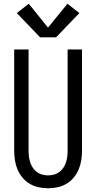

<svg xmlns="http://www.w3.org/2000/svg" viewBox="-20 -1000 515 1028"><path d="M238 8Q212 8 186.5 2.5Q161 -3 139 -16Q117 -29 100.5 -49Q84 -69 74 -92.5Q64 -116 60 -141.5Q56 -167 56 -192V-735H133V-192Q133 -176 135 -160.5Q137 -145 142 -130Q147 -115 156 -101.5Q165 -88 178 -78.5Q191 -69 206.5 -65Q222 -61 237 -61Q253 -61 268.5 -65Q284 -69 297 -78.5Q310 -88 319 -101.5Q328 -115 333 -130Q338 -145 340 -160.5Q342 -176 342 -192V-735H419V-192Q419 -167 415 -141.5Q411 -116 401 -92.5Q391 -69 374.5 -49Q358 -29 336 -16Q314 -3 288.5 2.5Q263 8 238 8ZM195 -800 70 -930 134 -980 237 -852 341 -980 405 -930 280 -800Z"/></svg>

Font: Iosevka QP
Style: Regular
Weight: 400
Designer: Belleve Invis
Foundry: Belleve Invis
Version: Version 20.0.0; ttfautohint (v1.8.4)